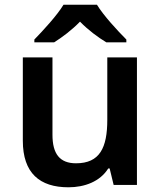

<svg xmlns="http://www.w3.org/2000/svg" viewBox="-20 -786 682 816"><path d="M392 -766H250C223 -721 163 -656 126 -618V-606H210C245 -628 285 -658 320 -694C355 -658 397 -627 432 -606H517V-618C480 -655 419 -721 392 -766ZM562 -542H436V-277C436 -158 404 -92 303 -92C234 -92 203 -132 203 -213V-542H77V-188C77 -50 149 10 271 10C339 10 405 -14 440 -70H446L463 0H562Z"/></svg>

Font: Noto Sans Bengali UI SemiBold
Style: Regular
Weight: 600
Designer: Jelle Bosma - Monotype Design Team
Foundry: Monotype Imaging Inc.
Version: Version 2.003